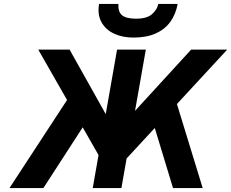

<svg xmlns="http://www.w3.org/2000/svg" viewBox="-20 -951 1169 971"><path d="M549.5 -73 575.5 -295 946.5 -700H1129ZM28 0 356.5 -502.5 444.5 -378.5 199.5 0ZM532 -73 173.5 -700H332L559 -295ZM449 0 572 -700H717.5L594 0ZM855 0 740 -378.5 851 -502.5 1005 0ZM655 -761Q599 -761 556.5 -781Q514 -801 493 -839.2Q472 -877.5 481 -931H578.5Q577 -889 598.5 -872.8Q620 -856.5 668.5 -856.5Q723.5 -856.5 749.5 -880Q775.5 -903.5 780.5 -931H878.5Q869 -879.5 841.8 -841.2Q814.5 -803 768 -782Q721.5 -761 655 -761Z"/></svg>

Font: Overpass ExtraBold
Style: Italic
Weight: 800
Italic angle: -10°
Designer: Delve Withrington, Dave Bailey, Thomas Jockin
Foundry: Delve Fonts LLC
Version: Version 4.000